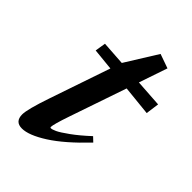

<svg xmlns="http://www.w3.org/2000/svg" viewBox="-174 -633 721 721"><g transform="rotate(45 187.0 -272.0)"><path d="M75.7 11.2Q39.1 11.2 39.1 -27.3Q39.1 -54.2 69.3 -142.6L151.4 -383.3L64.5 -392.1L71.3 -434.6L167 -428.2L246.1 -555.2L302.7 -535.2L264.2 -421.9L373.5 -414.6L366.2 -361.3L247.6 -373.5L169.9 -146.5Q148.4 -83.5 148.4 -69.8Q148.4 -66.4 151.9 -66.4Q158.7 -66.4 173.1 -73Q187.5 -79.6 218.3 -101.8Q249 -124 285.2 -157.7L302.7 -141.1Q228.5 -63 170.2 -25.9Q111.8 11.2 75.7 11.2Z"/></g></svg>

Font: Elstob 8pt SemiBold
Style: Italic
Weight: 600
Italic angle: -20°
Designer: Peter S. Baker
Version: Version 1.015